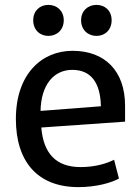

<svg xmlns="http://www.w3.org/2000/svg" viewBox="-20 -752 568 786"><path d="M241 -669C241 -630 213 -605 178 -605C143 -605 116 -630 116 -669C116 -708 143 -732 178 -732C213 -732 241 -708 241 -669ZM437 -669C437 -630 410 -605 375 -605C340 -605 312 -630 312 -669C312 -708 340 -732 375 -732C410 -732 437 -708 437 -669ZM492 -254 149 -230C158 -124 209 -68 310 -68C373 -68 419 -84 447 -98L467 -21C436 -4 375 14 301 14C134 14 45 -90 45 -265C45 -448 150 -544 277 -544C410 -544 492 -461 492 -319ZM393 -317C391 -418 349 -466 276 -466C200 -466 148 -405 146 -298Z"/></svg>

Font: Repo Medium
Style: Regular
Weight: 500
Designer: Stefan Peev
Foundry: Context Ltd
Version: Version 1.502